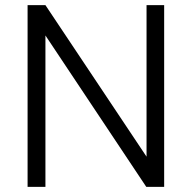

<svg xmlns="http://www.w3.org/2000/svg" viewBox="-20 -731 751 751"><path d="M622.1 0H552.2L157.7 -592.3V0H87.9V-710.9H157.7L553.2 -118.2V-710.9H622.1Z"/></svg>

Font: Heebo Light
Style: Regular
Weight: 300
Designer: Oded Ezer
Foundry: Ezer Type House
Version: Version 3.100